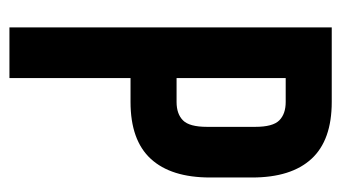

<svg xmlns="http://www.w3.org/2000/svg" viewBox="-182 -558 740 417"><g transform="rotate(90 188.5 -350.0)"><path d="M202 -700Q285 -700 325.5 -656Q366 -612 366 -527V-436Q366 -351 325.5 -307Q285 -263 202 -263H150V0H40V-700ZM150 -600V-363H202Q228 -363 242 -377Q256 -391 256 -429V-534Q256 -572 242 -586Q228 -600 202 -600Z"/></g></svg>

Font: Bebas Neue
Style: Regular
Weight: 400
Designer: Ryoichi Tsunekawa
Foundry: Ryoichi Tsunekawa
Version: Version 1.300